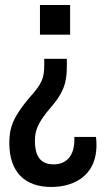

<svg xmlns="http://www.w3.org/2000/svg" viewBox="-20 -562 421 764"><path d="M259 -542H139V-424H259ZM246 -328H156V-303C156 -252 147 -229 102 -179C34 -100 17 -56 17 6C17 125 81 182 184 182C279 182 379 132 362 -17H276C279 69 235 92 193 92C144 92 119 63 119 -1C119 -42 129 -72 180 -132C231 -190 246 -230 246 -297Z"/></svg>

Font: Kathrein 67 Medium Condensed
Style: Regular
Weight: 500
Width: 3
Designer: Lazydogs Typefoundry, based on Open Sans by Ascender Corporation
Foundry: Lazydogs Typefoundry
Version: Version 1.003;PS 001.003;hotconv 1.0.88;makeotf.lib2.5.64775